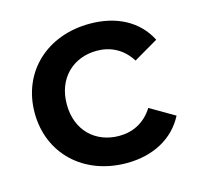

<svg xmlns="http://www.w3.org/2000/svg" viewBox="-85 -630 752 728"><g transform="rotate(-15 290.5 -266.5)"><path d="M327 7C431 7 514 -38 555 -118L459 -174C427 -123 379 -100 326 -100C234 -100 164 -163 164 -267C164 -370 234 -434 326 -434C379 -434 427 -411 459 -360L555 -416C514 -497 431 -540 327 -540C158 -540 38 -427 38 -267C38 -107 158 7 327 7Z"/></g></svg>

Font: Talent
Style: Bold
Weight: 600
Designer: Mike Powis
Version: Version 1.001;hotconv 1.0.109;makeotfexe 2.5.65596